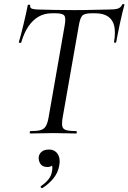

<svg xmlns="http://www.w3.org/2000/svg" viewBox="-20 -673 647 968"><path d="M133 0Q130 0 130 -6Q130 -12 133 -12Q167 -12 184.5 -17Q202 -22 211 -37Q220 -52 225 -81L306 -544Q313 -582 304.5 -594Q296 -606 262 -606H241Q204 -606 174.5 -589Q145 -572 123 -539.5Q101 -507 87 -459Q86 -456 80 -457Q74 -458 75 -461Q79 -474 85.5 -498Q92 -522 98.5 -550Q105 -578 111 -604Q117 -630 120 -647Q122 -650 127.5 -649.5Q133 -649 132 -646Q130 -631 145 -628Q160 -625 171 -625Q208 -624 257.5 -623Q307 -622 354 -622Q414 -622 455 -623.5Q496 -625 530 -625Q558 -625 573.5 -629.5Q589 -634 596 -650Q598 -653 603 -652.5Q608 -652 607 -648Q603 -633 596.5 -607Q590 -581 584 -552Q578 -523 573 -498Q568 -473 566 -461Q565 -457 559.5 -457.5Q554 -458 555 -462Q563 -510 556 -541.5Q549 -573 525 -589.5Q501 -606 460 -606H441Q405 -606 394 -593Q383 -580 377 -542L296 -81Q291 -52 294 -37Q297 -22 313.5 -17Q330 -12 365 -12Q367 -12 367 -6Q367 0 365 0Q341 0 312.5 -1Q284 -2 248 -2Q216 -2 186 -1Q156 0 133 0ZM194 275Q190 277 186.5 272.5Q183 268 187 265Q210 249 224.5 231Q239 213 242 191Q247 167 240 156Q233 145 224 143L253 130Q254 150 245 159.5Q236 169 219 169Q195 169 184.5 154Q174 139 175 120Q177 103 190 92Q203 81 226 81Q257 81 271.5 104.5Q286 128 278 165Q272 198 249.5 226Q227 254 194 275Z"/></svg>

Font: Cormorant Light Medium
Style: Italic
Weight: 500
Italic angle: -10°
Version: Version 4.000